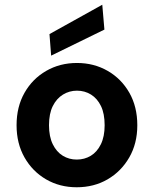

<svg xmlns="http://www.w3.org/2000/svg" viewBox="-20 -779 649 811"><path d="M304 12Q232 12 174.5 -21.5Q117 -55 83.5 -114Q50 -173 50 -250Q50 -328 83.5 -387Q117 -446 175 -479.5Q233 -513 305 -513Q377 -513 435 -479.5Q493 -446 526.5 -387Q560 -328 560 -250Q560 -173 526 -114Q492 -55 434.5 -21.5Q377 12 304 12ZM304 -105Q337 -105 363.5 -121Q390 -137 406 -169.5Q422 -202 422 -250Q422 -299 406.5 -331Q391 -363 364.5 -379.5Q338 -396 305 -396Q273 -396 246 -379.5Q219 -363 203 -331Q187 -299 187 -250Q187 -202 203 -169.5Q219 -137 245.5 -121Q272 -105 304 -105ZM196 -544 189 -635 412 -759 421 -654Z"/></svg>

Font: DM Sans 18pt
Style: Bold
Weight: 700
Designer: Colophon Foundry, Jonny Pinhorn
Foundry: Colophon Foundry
Version: Version 4.004;gftools[0.9.30]